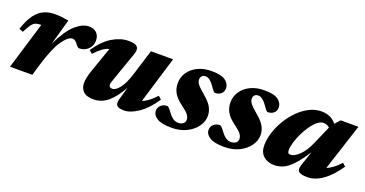

<svg xmlns="http://www.w3.org/2000/svg" viewBox="-31 -886 2535 1335"><g transform="rotate(20 1237.0 -218.0)"><path d="M146 -347H138.5Q118.5 -347 104 -341.2Q89.5 -335.5 75.5 -316.8Q61.5 -298 42 -258.5L12.5 -270Q35 -339.5 64.2 -378.8Q93.5 -418 129.5 -434.2Q165.5 -450.5 208.5 -450.5Q239 -450.5 260.5 -448Q282 -445.5 312.5 -440L259 -250.5Q314 -363 365.5 -407Q417 -451 461 -451Q500.5 -451 520.8 -429.8Q541 -408.5 541 -373.5Q541 -335 513.8 -309.5Q486.5 -284 449.5 -284Q437.5 -284 420.5 -308.5Q404 -332.5 383 -332.5Q352.5 -332.5 311.2 -274Q270 -215.5 230 -81L206 0H41Z M832 -46.5 859 -142.5Q816 -64 769 -24.5Q722 15 663 15Q609.5 15 586.2 -9Q563 -33 563 -70.5Q563 -108 584.5 -169.5L648.5 -352.5Q622 -345 597.8 -327.2Q573.5 -309.5 545 -278.5L522 -298.5Q576.5 -379 636.8 -415Q697 -451 757 -451Q805 -451 820.5 -433.8Q836 -416.5 823 -379.5L751.5 -175.5Q743.5 -152.5 739.8 -141Q736 -129.5 736 -121.5Q736 -99 761.5 -99Q786.5 -99 815.5 -136.8Q844.5 -174.5 868.5 -253L925 -436H1089L984 -90Q1007 -98.5 1030.8 -116.2Q1054.5 -134 1082.5 -164L1105.5 -144Q1054.5 -66 995.8 -25.5Q937 15 889.5 15Q850 15 836.2 1.2Q822.5 -12.5 832 -46.5Z M1162 -117.5Q1166.5 -117.5 1174.5 -110.5Q1182.5 -103.5 1201 -78.5Q1220 -53.5 1237.2 -43.2Q1254.5 -33 1271.5 -33Q1293.5 -33 1307.8 -43.5Q1322 -54 1322 -73Q1322 -91 1309.2 -108.8Q1296.5 -126.5 1255 -157Q1213.5 -187.5 1194.8 -219.2Q1176 -251 1176 -292Q1176 -335.5 1199.8 -371.5Q1223.5 -407.5 1267.2 -429.2Q1311 -451 1370.5 -451Q1443 -451 1473.5 -428Q1504 -405 1504 -372Q1504 -346 1486.5 -331Q1469 -316 1442 -316Q1438 -316 1430.2 -323.8Q1422.5 -331.5 1408 -353.5Q1393.5 -375.5 1376.5 -389Q1359.5 -402.5 1343.5 -402.5Q1325 -402.5 1315.8 -392.2Q1306.5 -382 1306.5 -366Q1306.5 -349.5 1319.5 -331.8Q1332.5 -314 1376 -277.5Q1419.5 -241 1435.2 -210.5Q1451 -180 1451 -148.5Q1451 -106.5 1424 -69Q1397 -31.5 1349.5 -8.2Q1302 15 1240.5 15Q1165 15 1131.8 -6.8Q1098.5 -28.5 1098.5 -59Q1098.5 -85 1117 -101.2Q1135.5 -117.5 1162 -117.5Z M1552 -117.5Q1556.5 -117.5 1564.5 -110.5Q1572.5 -103.5 1591 -78.5Q1610 -53.5 1627.2 -43.2Q1644.5 -33 1661.5 -33Q1683.5 -33 1697.8 -43.5Q1712 -54 1712 -73Q1712 -91 1699.2 -108.8Q1686.5 -126.5 1645 -157Q1603.5 -187.5 1584.8 -219.2Q1566 -251 1566 -292Q1566 -335.5 1589.8 -371.5Q1613.5 -407.5 1657.2 -429.2Q1701 -451 1760.5 -451Q1833 -451 1863.5 -428Q1894 -405 1894 -372Q1894 -346 1876.5 -331Q1859 -316 1832 -316Q1828 -316 1820.2 -323.8Q1812.5 -331.5 1798 -353.5Q1783.5 -375.5 1766.5 -389Q1749.5 -402.5 1733.5 -402.5Q1715 -402.5 1705.8 -392.2Q1696.5 -382 1696.5 -366Q1696.5 -349.5 1709.5 -331.8Q1722.5 -314 1766 -277.5Q1809.5 -241 1825.2 -210.5Q1841 -180 1841 -148.5Q1841 -106.5 1814 -69Q1787 -31.5 1739.5 -8.2Q1692 15 1630.5 15Q1555 15 1521.8 -6.8Q1488.5 -28.5 1488.5 -59Q1488.5 -85 1507 -101.2Q1525.5 -117.5 1552 -117.5Z M2177 -46.5 2214.5 -159Q2168 -86 2131.5 -48.5Q2095 -11 2063.2 2Q2031.5 15 1998.5 15Q1951.5 15 1920.2 -12.5Q1889 -40 1889 -91.5Q1889 -136 1904.5 -185.5Q1920 -235 1947.8 -281.8Q1975.5 -328.5 2012.8 -366.2Q2050 -404 2093.5 -426.5Q2137 -449 2184 -449Q2217 -449 2244.2 -437.8Q2271.5 -426.5 2295 -398.5L2329.5 -436H2460.5L2348.5 -90.5Q2371 -99.5 2394.5 -117Q2418 -134.5 2445.5 -164L2468.5 -144Q2414 -64 2357.5 -24.5Q2301 15 2246 15Q2199 15 2182.5 1Q2166 -13 2177 -46.5ZM2060.5 -119.5Q2060.5 -103.5 2065 -97.8Q2069.5 -92 2083.5 -92Q2110 -92 2145.8 -125.8Q2181.5 -159.5 2208.5 -221L2269.5 -360Q2262 -368 2250.8 -373.2Q2239.5 -378.5 2223.5 -378.5Q2202 -378.5 2179.2 -359.8Q2156.5 -341 2135.2 -310.8Q2114 -280.5 2097.2 -245.2Q2080.5 -210 2070.5 -176.8Q2060.5 -143.5 2060.5 -119.5Z"/></g></svg>

Font: Newsreader 16pt ExtraBold
Style: Italic
Weight: 800
Italic angle: -17°
Designer: Hugues Gentile
Foundry: Production Type
Version: Version 1.003; ttfautohint (v1.8.3)